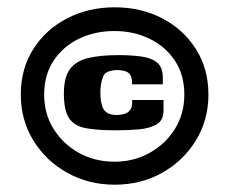

<svg xmlns="http://www.w3.org/2000/svg" viewBox="-20 -505 627 526"><path d="M37 -246Q37 -317 71.5 -371Q106 -425 164.5 -455Q223 -485 294 -485Q366 -485 424 -455Q482 -425 516.5 -371Q551 -317 551 -246Q551 -176 516.5 -120Q482 -64 424 -31.5Q366 1 294 1Q223 1 164.5 -31.5Q106 -64 71.5 -120Q37 -176 37 -246ZM101 -246Q101 -193 127 -151.5Q153 -110 196.5 -86Q240 -62 294 -62Q346 -62 389.5 -86Q433 -110 459 -151.5Q485 -193 485 -246Q485 -300 459 -339Q433 -378 389.5 -399Q346 -420 294 -420Q240 -420 196.5 -399Q153 -378 127 -339Q101 -300 101 -246ZM304 -354Q341 -354 368.5 -350Q396 -346 411 -333Q426 -320 426 -293Q426 -289 426 -284Q426 -279 426 -274H342Q342 -279 341.5 -284Q341 -289 340 -293Q337 -304 327 -308.5Q317 -313 300 -313Q288 -313 276 -308.5Q264 -304 261 -291Q258 -283 256.5 -273Q255 -263 255 -253Q255 -245 255.5 -237.5Q256 -230 258 -222Q263 -190 299 -190Q312 -190 323.5 -194Q335 -198 340 -210Q341 -213 341.5 -216.5Q342 -220 342 -225Q342 -227 342 -228Q342 -229 342 -231H428Q428 -224 428 -216.5Q428 -209 428 -202Q428 -175 408.5 -164Q389 -153 359.5 -150.5Q330 -148 298 -148Q246 -148 214.5 -154Q183 -160 169 -181.5Q155 -203 155 -249Q155 -293 171.5 -315.5Q188 -338 221.5 -346Q255 -354 304 -354Z"/></svg>

Font: Genos Thin Black
Style: Regular
Weight: 900
Version: Version 1.010